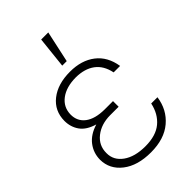

<svg xmlns="http://www.w3.org/2000/svg" viewBox="-231 -850 944 944"><g transform="rotate(-45 240.5 -378.0)"><path d="M282.2 -290V-261.7H224.1Q161.6 -261.7 119.9 -228.8Q78.1 -195.8 78.6 -142.6Q78.1 -92.8 121.6 -61.8Q165 -30.8 237.8 -30.8Q311.5 -30.8 352.8 -65.2Q394 -99.6 406.7 -159.7H450.2Q439.5 -83.5 384.3 -36.9Q329.1 9.8 236.3 9.8Q143.6 9.8 88.6 -33Q33.7 -75.7 33.2 -142.1Q33.7 -189 61.3 -225.1Q88.9 -261.2 143.1 -277.8Q90.8 -293 67.6 -325.4Q44.4 -357.9 44.4 -400.9Q44.9 -470.2 97.2 -511.5Q149.4 -552.7 234.9 -552.7Q314.5 -552.7 366 -512.9Q417.5 -473.1 429.2 -398.4H384.3Q372.6 -455.6 334.2 -483.9Q295.9 -512.2 234.9 -512.7Q168.5 -512.2 128.7 -482.2Q88.9 -452.1 87.9 -401.9Q87.4 -355 122.8 -328.1Q158.2 -301.3 224.1 -300.8H282.2ZM229 -600.6 246.6 -764.6H295.9L260.3 -600.6Z"/></g></svg>

Font: Inter Display Extra Light
Style: Regular
Weight: 200
Designer: Rasmus Andersson
Foundry: rsms
Version: Version 4.000;git-4fc901f